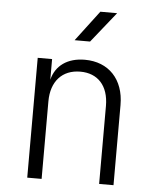

<svg xmlns="http://www.w3.org/2000/svg" viewBox="-55 -831 709 878"><g transform="rotate(5 300.0 -392.5)"><path d="M264 -645H335L447 -785H370ZM103 0H169V-356C169 -448 220 -504 303 -504C383 -504 433 -451 433 -358V0H499V-368C499 -486 428 -560 319 -560C239 -560 185 -521 169 -455V-550H103Z"/></g></svg>

Font: JetBrains Mono ExtraLight
Style: Regular
Weight: 240
Monospace: yes
Designer: Philipp Nurullin, Konstantin Bulenkov
Foundry: JetBrains
Version: Version 2.305